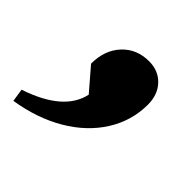

<svg xmlns="http://www.w3.org/2000/svg" viewBox="-173 -242 463 463"><g transform="rotate(45 59.0 -10.5)"><path d="M-74 139 -79 106Q29 70 44 0L-5 -57Q-5 -103 21.5 -131.5Q48 -160 90 -160Q122 -160 142 -139Q162 -118 162 -84Q162 -29 132.5 18Q103 65 49.5 96.5Q-4 128 -74 139Z"/></g></svg>

Font: Platypi SemiBold
Style: Italic
Weight: 600
Italic angle: -13°
Designer: David Sargent
Foundry: Bolt Cutter Type
Version: Version 1.200; ttfautohint (v1.8.4.7-5d5b)